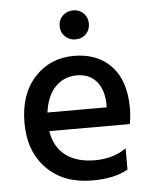

<svg xmlns="http://www.w3.org/2000/svg" viewBox="-51 -743 628 791"><g transform="rotate(-5 262.5 -347.5)"><path d="M324 -683Q341 -666 341 -640Q341 -614 324 -597Q307 -580 281 -580Q255 -580 237.5 -597Q220 -614 220 -640Q220 -666 237.5 -683Q255 -700 281 -700Q307 -700 324 -683ZM139 -290H384V-308Q382 -365 353 -398.5Q324 -432 272 -432Q220 -432 184 -395.5Q148 -359 139 -290ZM299 5Q181 5 111 -66Q41 -137 41 -255.5Q41 -374 105 -443.5Q169 -513 267 -513Q365 -513 422 -452.5Q479 -392 479 -278Q479 -247 473 -213H140Q150 -147 196 -112Q242 -77 317.5 -77Q393 -77 447 -115V-27Q391 5 299 5Z"/></g></svg>

Font: Hind Colombo Medium
Style: Regular
Weight: 500
Designer: Jyotish Sonowal, Aditi Pimprikar
Foundry: Indian Type Foundry
Version: Version 1.000;PS 1.0;hotconv 1.0.86;makeotf.lib2.5.63406; tt